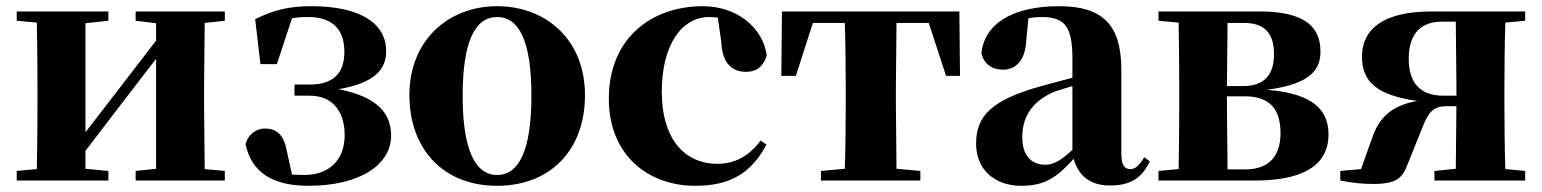

<svg xmlns="http://www.w3.org/2000/svg" viewBox="-20 -583 4979 620"><path d="M418 -516 484 -508V-452L351 -279L256 -156V-508L330 -516V-546H34V-516L99 -510C100 -451 101 -364 101 -308V-238C101 -182 100 -95 99 -37L34 -31V0H330V-31L256 -38V-96L383 -262L484 -393V-38L418 -31V0H706V-31L641 -37L639 -238V-308L641 -509L706 -516V-546H418Z M976 17C1142 17 1243 -51 1243 -145C1243 -214 1202 -270 1073 -295C1186 -314 1228 -357 1227 -419C1226 -510 1140 -563 985 -563C915 -563 863 -551 804 -521L821 -376H874L923 -524C939 -527 956 -528 976 -528C1050 -528 1091 -491 1092 -419C1093 -348 1058 -310 980 -310H931V-274H980C1062 -274 1093 -213 1093 -147C1093 -68 1045 -18 962 -18L923 -19L906 -96C896 -153 868 -168 835 -168C810 -168 781 -151 773 -117C792 -28 858 17 976 17Z M1585 17C1756 17 1869 -97 1869 -276C1869 -455 1743 -563 1585 -563C1428 -563 1302 -453 1302 -276C1302 -100 1413 17 1585 17ZM1585 -18C1514 -18 1474 -100 1474 -274C1474 -449 1514 -528 1585 -528C1657 -528 1696 -449 1696 -274C1696 -100 1657 -18 1585 -18Z M2225 17C2338 17 2406 -24 2455 -116L2436 -129C2402 -82 2355 -54 2297 -54C2187 -54 2117 -139 2117 -286C2117 -440 2182 -528 2271 -528C2280 -528 2289 -527 2298 -526L2309 -449C2312 -375 2347 -351 2389 -351C2423 -351 2445 -368 2456 -404C2444 -493 2360 -563 2250 -563C2084 -563 1946 -460 1946 -264C1946 -82 2073 17 2225 17Z M2707 0H2952V-31L2875 -38L2873 -238V-308L2875 -509H2979L3035 -338H3080L3078 -546H2505L2503 -338H2550L2605 -509H2708C2710 -451 2711 -364 2711 -308V-238C2711 -182 2710 -96 2708 -38L2631 -31V0Z M3564 16C3629 16 3667 -7 3693 -62L3675 -75C3656 -45 3645 -37 3630 -37C3611 -37 3601 -50 3601 -88V-357C3601 -502 3542 -563 3400 -563C3245 -563 3158 -503 3149 -410C3158 -376 3183 -358 3219 -358C3257 -358 3291 -384 3294 -453L3301 -524C3316 -527 3329 -528 3343 -528C3419 -528 3443 -497 3443 -393V-332L3346 -306C3183 -261 3132 -210 3132 -119C3132 -35 3192 17 3278 17C3358 17 3396 -14 3447 -70C3462 -17 3499 16 3564 16ZM3443 -99C3402 -60 3377 -51 3356 -51C3311 -51 3281 -80 3281 -140C3281 -213 3320 -259 3385 -287C3399 -292 3420 -298 3443 -305Z M3784 0H4033C4217 0 4270 -70 4270 -148C4270 -228 4221 -281 4071 -293C4215 -312 4244 -360 4244 -417C4244 -497 4192 -546 4048 -546H3721V-516L3786 -510C3787 -451 3788 -364 3788 -308V-238C3788 -182 3787 -95 3786 -37L3721 -31V0ZM3944 -509H3997C4065 -509 4094 -474 4094 -408C4094 -341 4062 -305 3994 -305H3942ZM3942 -272H3999C4080 -272 4115 -231 4115 -153C4115 -77 4076 -36 4001 -36H3944L3942 -238Z M4612 0H4905V-31L4841 -37C4839 -95 4838 -182 4838 -238V-308C4838 -364 4839 -451 4841 -510L4905 -516V-546H4603C4444 -546 4378 -487 4378 -400C4378 -317 4429 -275 4557 -257C4474 -243 4433 -203 4411 -138L4375 -37L4308 -31V0C4349 8 4382 11 4414 11C4488 11 4509 -7 4526 -54L4567 -156C4587 -207 4599 -240 4649 -240H4683L4681 -38L4612 -31ZM4683 -274H4641C4565 -274 4529 -316 4529 -394C4529 -477 4571 -513 4636 -513H4681L4683 -308Z"/></svg>

Font: Noto Serif CJK SC Black
Style: Regular
Weight: 900
Designer: Ryoko NISHIZUKA 西塚涼子 (kana & ideographs); Frank Grießhammer (Latin, Greek & Cyrillic); Wenlong ZHANG 张文龙 (bopomofo); San
Foundry: Adobe
Version: Version 2.001;hotconv 1.1.0;makeotfexe 2.6.0